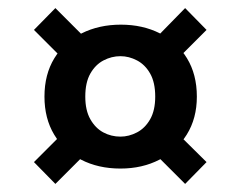

<svg xmlns="http://www.w3.org/2000/svg" viewBox="-20 -536 595 475"><path d="M278 -119Q223 -119 180.5 -141Q138 -163 114 -203Q90 -243 90 -297Q90 -352 114.5 -392Q139 -432 182 -453.5Q225 -475 279 -475Q333 -475 375.5 -453.5Q418 -432 442.5 -392Q467 -352 467 -297Q467 -243 442 -203Q417 -163 374.5 -141Q332 -119 278 -119ZM117 -81 64 -135 153 -224 214 -178ZM438 -81 351 -168 405 -220 491 -135ZM278 -198Q299 -198 319 -208.5Q339 -219 351.5 -241Q364 -263 364 -297Q364 -332 351.5 -354Q339 -376 319 -386.5Q299 -397 278 -397Q256 -397 236 -386.5Q216 -376 203.5 -354Q191 -332 191 -297Q191 -263 203.5 -241Q216 -219 235.5 -208.5Q255 -198 278 -198ZM151 -375 64 -462 117 -516 209 -424ZM397 -368 347 -423 438 -516 491 -462Z"/></svg>

Font: DM Sans 11pt SemiBold
Style: Regular
Weight: 600
Version: Version 4.004;gftools[0.9.30]